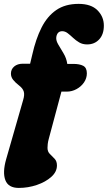

<svg xmlns="http://www.w3.org/2000/svg" viewBox="-32 -750 542 966"><path d="M23 -379.5Q23 -401.5 39.5 -415.5Q56 -429.5 83.5 -429.5H119.5L130.5 -475.5Q148 -553.5 176.8 -610.8Q205.5 -668 250.8 -699.2Q296 -730.5 363.5 -730.5Q426.5 -730.5 458.5 -698.2Q490.5 -666 490.5 -621Q490.5 -577 467 -551.8Q443.5 -526.5 406.5 -526.5Q383.5 -526.5 366.5 -536.5Q349.5 -546.5 335.5 -559.8Q321.5 -573 308.5 -583Q295.5 -593 281 -593Q258 -593 252 -568Q247.5 -549.5 260 -528Q272.5 -506.5 287.5 -481.8Q302.5 -457 306.5 -428.5H336.5Q368.5 -428.5 386.8 -418.8Q405 -409 405 -381Q405 -356.5 390.8 -335.5Q376.5 -314.5 353.2 -301.8Q330 -289 303.5 -289H277L213.5 -52Q209.5 -37.5 208.2 -25.8Q207 -14 207 -6Q207 13 219 24.8Q231 36.5 242.8 48.8Q254.5 61 254.5 82.5Q254.5 114.5 226 140Q197.5 165.5 153.5 180.5Q109.5 195.5 62.5 195.5Q10 195.5 -5 156.5Q-20 117.5 -1 51L84.5 -247Q92.5 -273.5 87.5 -289.5Q82.5 -305.5 65 -319Q45 -334.5 34 -348.5Q23 -362.5 23 -379.5Z"/></svg>

Font: Fraunces 72pt S100 Black
Style: Italic
Weight: 900
Italic angle: -16°
Version: Version 1.000; ttfautohint (v1.8.3)